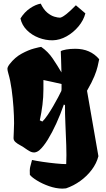

<svg xmlns="http://www.w3.org/2000/svg" viewBox="-20 -853 598 1086"><path d="M332.5 213.9Q295.9 213.4 257.6 200Q219.2 186.5 189.5 168.2Q159.7 149.9 148.9 135.7Q147 107.9 150.9 90.8Q154.8 73.7 161.1 51.8Q185.1 57.1 221.9 62.5Q258.8 67.9 295.4 71.5Q332 75.2 354.5 75.2Q356.9 27.3 354.7 -32.7Q352.5 -92.8 349.9 -152.3Q347.2 -211.9 347.7 -257.8L341.3 -262.2Q322.3 -207 298.6 -155Q274.9 -103 250 -62.7Q225.1 -22.5 201.7 -2.4Q188 8.3 174.3 9.3Q161.1 9.8 147.9 2.4Q134.8 -4.9 120.6 -15.1Q108.9 -23.9 93.8 -31.7Q78.6 -39.6 67.6 -49.3Q56.6 -59.1 56.6 -71.8Q56.6 -82 58.1 -109.4Q59.6 -136.7 59.6 -156.2Q59.6 -194.8 56.2 -245.8Q52.7 -296.9 45.7 -347.9Q38.6 -398.9 27.3 -437Q22 -455.1 22 -463.9Q22 -474.1 34.7 -490.7Q64.9 -529.3 103 -549.8Q141.1 -570.3 172.4 -578.6Q203.6 -586.9 212.9 -587.9Q252 -561 278.8 -521Q305.7 -481 327.6 -443.4Q327.1 -486.8 325.4 -519.3Q323.7 -551.8 323.7 -563.5Q331.5 -568.8 354.5 -573Q377.4 -577.1 405.8 -577.1Q491.2 -577.1 541 -518.1L540.5 -517.6H541Q537.1 -498.5 532 -476.3Q526.9 -454.1 513.7 -421.6Q500.5 -389.2 472.2 -339.8L536.6 30.3Q526.4 70.8 499.3 106.9Q472.2 143.1 434.3 170.4Q396.5 197.8 353.5 212.4Q343.3 213.9 332.5 213.9ZM219.7 -165.5Q233.4 -178.7 249.5 -202.4Q265.6 -226.1 281 -252.7Q296.4 -279.3 308.8 -302.7Q321.3 -326.2 327.1 -338.9Q328.1 -348.6 328.1 -349.1Q328.1 -349.6 328.1 -353.5Q328.1 -357.4 328.1 -377.9Q298.8 -385.3 273.9 -390.1Q249 -395 225.6 -400.4V-348.1Q225.6 -303.7 220.2 -260.3Q214.8 -216.8 205.1 -172.4ZM277.8 -625Q238.3 -624.5 199.2 -639.4Q160.2 -654.3 132.1 -682.4Q104 -710.4 95.7 -748.5Q118.2 -784.7 149.9 -806.2Q181.6 -827.6 210.4 -832.5Q226.6 -798.8 247.1 -781.7Q267.6 -764.6 287.1 -758.8Q306.6 -752.9 320.3 -752.9Q322.3 -752.9 330.6 -756.6Q338.9 -760.3 357.7 -775.1Q376.5 -790 409.2 -823.2L462.9 -777.3Q452.6 -737.8 423.8 -703.4Q395 -668.9 356.7 -647.5Q318.4 -626 277.8 -625Z"/></svg>

Font: Fruktur
Style: Regular
Weight: 400
Designer: Viktoriya Grabowska, Eben Sorkin
Foundry: Viktoriya Grabowska
Version: Version 1.008; ttfautohint (v1.8.4.7-5d5b)